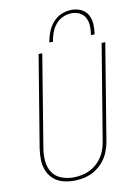

<svg xmlns="http://www.w3.org/2000/svg" viewBox="-102 -1015 780 1089"><g transform="rotate(-10 288.0 -470.5)"><path d="M234 8Q265 8 296 1Q327 -6 355 -23Q383 -40 404.5 -66Q426 -92 437.5 -121.5Q449 -151 454 -182L545 -735H524L433 -185Q429 -157 418.5 -130Q408 -103 389 -79.5Q370 -56 344 -40Q318 -24 290 -17.5Q262 -11 234 -11Q198 -11 164.5 -24Q131 -37 112.5 -66.5Q94 -96 91.5 -132.5Q89 -169 95 -205L182 -735H161L74 -208Q69 -175 69.5 -142.5Q70 -110 81.5 -80.5Q93 -51 116 -30Q139 -9 170 -0.5Q201 8 234 8ZM232 -789H253Q257 -815 266 -840Q275 -865 292.5 -886.5Q310 -908 335 -919Q360 -930 386 -930Q411 -930 432.5 -919Q454 -908 464.5 -886Q475 -864 475.5 -839Q476 -814 472 -789H493Q498 -818 496.5 -847Q495 -876 482 -900.5Q469 -925 443.5 -937Q418 -949 389 -949Q359 -949 330 -937Q301 -925 280 -900.5Q259 -876 248 -847.5Q237 -819 232 -789Z"/></g></svg>

Font: Iosevka Sparkle Thin
Style: Italic
Weight: 100
Italic angle: -9°
Designer: Belleve Invis
Foundry: Belleve Invis
Version: Version 4.5.0; ttfautohint (v1.8.3)